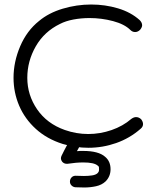

<svg xmlns="http://www.w3.org/2000/svg" viewBox="-20 -560 694 851"><path d="M258 78Q188 56 139 11.5Q90 -33 65 -91.5Q40 -150 40 -215Q40 -286 69.5 -355Q99 -424 153 -467Q196 -503 258 -521.5Q320 -540 384 -540Q446 -540 503 -523Q560 -506 599 -471Q610 -460 610 -448Q610 -439 601 -428Q591 -418 579 -418Q567 -418 558 -427Q532 -453 481 -466.5Q430 -480 377 -480Q340 -480 305.5 -473.5Q271 -467 246 -454Q176 -420 138.5 -354.5Q101 -289 101 -215Q101 -139 144.5 -75.5Q188 -12 267 16Q318 34 371 34Q424 34 474.5 16.5Q525 -1 562 -33Q573 -41 583 -41Q596 -41 606 -31Q614 -20 614 -10Q614 2 603 11Q555 53 495 74Q435 95 372 95Q315 95 258 78ZM354 271Q344 271 333.5 270.5Q323 270 314 270Q304 269 297 262Q290 255 290 245Q290 234 297 226.5Q304 219 315 219Q324 219 333 219.5Q342 220 352 220Q371 220 388 217.5Q405 215 413 207Q415 205 417 201.5Q419 198 419 191Q419 185 418.5 181Q418 177 413 174Q397 160 349 160Q318 160 279 166H276Q263 166 255 156Q250 149 250 142Q250 136 253 130Q258 119 264 108Q270 97 275 87Q278 82 281 77Q284 72 285 68Q293 54 309 54Q320 54 327 62Q334 70 334 80Q334 86 331 92L321 110Q329 109 335.5 109Q342 109 349 109Q417 109 446 135Q470 155 470 190Q470 222 448 244Q431 260 405.5 265.5Q380 271 354 271Z"/></svg>

Font: Hachi Maru Pop
Style: Regular
Weight: 400
Designer: Nontynet
Foundry: Nontynet
Version: Version 1.300